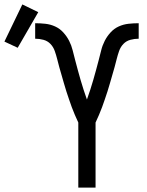

<svg xmlns="http://www.w3.org/2000/svg" viewBox="-143 -848 663 868"><path d="M211 0V-294Q203 -311 195.5 -328.5Q188 -346 181.5 -363.5Q175 -381 169 -399Q163 -417 157 -435Q151 -453 146 -471.5Q141 -490 135.5 -508Q130 -526 125 -544.5Q120 -563 115.5 -581Q111 -599 104.5 -617.5Q98 -636 85 -649.5Q72 -663 53.5 -668Q35 -673 16 -673V-743Q39 -743 62 -740.5Q85 -738 106 -728.5Q127 -719 143 -701.5Q159 -684 169.5 -663.5Q180 -643 185.5 -620.5Q191 -598 197 -575.5Q203 -553 209 -530.5Q215 -508 221.5 -486Q228 -464 235 -442Q242 -420 250 -398Q258 -420 265 -442Q272 -464 278.5 -486Q285 -508 291 -530.5Q297 -553 303 -575.5Q309 -598 314.5 -620.5Q320 -643 330.5 -663.5Q341 -684 357 -701.5Q373 -719 394 -728.5Q415 -738 438 -740.5Q461 -743 484 -743V-673Q465 -673 446.5 -668Q428 -663 415 -649.5Q402 -636 395.5 -617.5Q389 -599 384.5 -581Q380 -563 375 -544.5Q370 -526 364.5 -508Q359 -490 354 -471.5Q349 -453 343 -435Q337 -417 331 -399Q325 -381 318.5 -363.5Q312 -346 304.5 -328.5Q297 -311 289 -294V0ZM-63 -632 -123 -660 -42 -828 30 -793Z"/></svg>

Font: Iosevka Algr
Style: Regular
Weight: 400
Monospace: yes
Designer: Belleve Invis
Foundry: Belleve Invis
Version: Version 26.0.2; ttfautohint (v1.8.3)